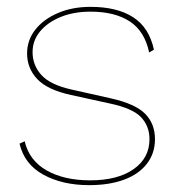

<svg xmlns="http://www.w3.org/2000/svg" viewBox="-20 -530 519 560"><path d="M240 10Q162 10 106.5 -20.5Q51 -51 37 -111L52 -118Q65 -62 116 -33Q167 -4 243 -4Q323 -4 369.5 -36.5Q416 -69 416 -124Q416 -162 391.5 -188Q367 -214 301 -228L187 -253Q118 -268 88.5 -299.5Q59 -331 59 -374Q59 -413 83 -443.5Q107 -474 149 -492Q191 -510 244 -510Q321 -510 368 -480Q415 -450 429 -385L415 -377Q402 -439 358.5 -467.5Q315 -496 244 -496Q195 -496 157 -480.5Q119 -465 97 -438.5Q75 -412 75 -378Q75 -340 100.5 -311.5Q126 -283 188 -269L304 -243Q375 -227 403.5 -198Q432 -169 432 -124Q432 -83 408.5 -52.5Q385 -22 342 -6Q299 10 240 10Z"/></svg>

Font: Work Sans Thin
Style: Regular
Weight: 250
Designer: Wei Huang
Foundry: Wei Huang
Version: Version 2.012